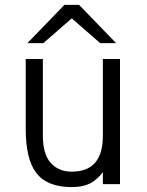

<svg xmlns="http://www.w3.org/2000/svg" viewBox="-20 -752 600 784"><path d="M389 -576 273 -677 157 -576H92L243 -732H303L454 -576ZM400 0V-49Q374 -15 344.5 -1.5Q315 12 273 12Q174 12 129.5 -44Q85 -100 85 -226V-511H155V-199Q155 -123 187 -87Q219 -51 273 -51Q400 -51 400 -197V-511H470V0Z"/></svg>

Font: Overpass Light
Style: Regular
Weight: 300
Designer: Delve Withrington, Thomas Jockin
Foundry: Delve Fonts
Version: Version 3.000;DELV;Overpass